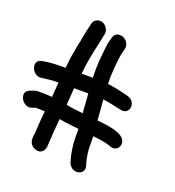

<svg xmlns="http://www.w3.org/2000/svg" viewBox="-154 -840 927 1017"><g transform="rotate(20 309.5 -331.0)"><path d="M324 -151.3C325.2 -118.4 322.1 -83.5 328.7 -44L332.8 -19C334.5 -8.9 337 1.6 340.5 14.1L345.1 29.4C362.7 86.1 445.6 72.1 428.7 17.6L424.2 2.6C421.6 -6.1 419.8 -13.1 418.8 -19L414.7 -44C409.5 -74.9 412.3 -109.2 411.1 -141.7C448.8 -137.9 488.8 -132 512.4 -122.2C541.8 -110 561.6 -129.1 565.4 -146.5C573.6 -183.9 534.2 -201 522.9 -205.3C485.5 -219.7 445.9 -223.9 403.7 -227.7C400.3 -264.7 397.1 -304.1 394.2 -343.5C431.8 -338.8 466.9 -329 499.5 -322.7C552.9 -310 567.4 -389.8 506 -405.4C467.9 -415.2 431.3 -423.6 389.6 -428.9C387.3 -487.3 393.1 -542.6 400.2 -592.6C402.4 -608 406.4 -613.3 410.5 -636.2C415.8 -660.6 397 -684.1 376.7 -691.1C358.8 -697.4 332.3 -693.8 325.7 -669C321.8 -654.5 315.5 -639.2 313.2 -616.7C306.1 -556.9 299.8 -502.7 302.7 -432H239.6C242 -461 245.6 -481.2 249.8 -510.1L259.8 -562.6C266.2 -595.4 274.9 -625.8 281.2 -662.6C281.5 -663.8 289.2 -682.2 276.9 -702.8C252.7 -743.6 205.4 -729.5 198.1 -701.8C189.7 -669.6 180.6 -630.1 174.9 -591.3L169.3 -567.3C166.1 -553.7 165.2 -544.4 164.4 -538.4L159.3 -511.4C154.5 -486.1 152.3 -458.1 149.3 -432H129.1C86.8 -432 50.3 -429.3 17.1 -422.6C-35.5 -412 -6 -330.5 47.2 -338.2C74.7 -342.3 100.5 -345.9 140.2 -346C138.4 -319.4 137.1 -290.2 134.1 -262.7C116.9 -264 94.9 -265 79.9 -265H54.9C42.1 -265 31.9 -261.5 20.1 -256.3L10.4 -252.5C-40.9 -232.6 6 -152.2 55.6 -172.8L65.1 -176.5C66.3 -176.9 71.2 -179 71.2 -179H93.7C101.6 -179 112.2 -178.6 124.6 -177.9C119.6 -136.2 117.7 -87 114.8 -47.3C114.8 -46.7 96.6 15.4 150.1 30C187 40.1 199 8.8 200.7 -6C201.7 -14.4 201.6 -22.1 201.9 -27.1C204.4 -72.4 207.6 -121 212.3 -166.2C248.9 -159.5 286.3 -155.7 324 -151.3ZM228.2 -346H308.6C311.6 -311.3 313.3 -275 316.5 -236.9C285.1 -239.7 254.2 -243.9 221.7 -249.5C224.8 -281.1 225.6 -316.3 228.2 -346Z"/></g></svg>

Font: CiSf OpenHand
Style: BlakOpObl
Weight: 400
Foundry: Cannot Into Space Fonts
Version: Version 0.7892